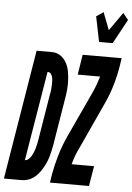

<svg xmlns="http://www.w3.org/2000/svg" viewBox="-111 -1037 747 1084"><g transform="rotate(5 263.0 -495.0)"><path d="M-47 0 74 -735H164Q191 -734 211.5 -719Q232 -704 244 -681.5Q256 -659 260.5 -633Q265 -607 266 -581Q267 -555 264.5 -528Q262 -501 257 -474L214 -212Q211 -195 207 -177.5Q203 -160 198 -143Q193 -126 185.5 -109.5Q178 -93 168.5 -77Q159 -61 147 -46.5Q135 -32 119.5 -21Q104 -10 87 -5Q70 0 53 0ZM62 -114Q74 -114 83.5 -123Q93 -132 99 -142.5Q105 -153 109.5 -164Q114 -175 117 -186Q120 -197 122.5 -208Q125 -219 127 -231L170 -493Q172 -502 173.5 -511Q175 -520 175.5 -529Q176 -538 176.5 -547Q177 -556 177 -565Q177 -574 176 -583Q175 -592 172 -600Q169 -608 163.5 -614.5Q158 -621 149 -621H146ZM421 -815 392 -958 432 -985 470 -886 543 -990 573 -953 498 -815ZM214 0 221 -46Q231 -102 247.5 -157.5Q264 -213 288 -266L410 -529Q420 -551 428.5 -574.5Q437 -598 444 -621H317L335 -735H556L549 -689Q540 -633 523.5 -577.5Q507 -522 482 -469L361 -206Q350 -184 341.5 -160.5Q333 -137 327 -114H454L435 0Z"/></g></svg>

Font: Iosevka Term Curly Heavy
Style: Italic
Weight: 900
Italic angle: -9°
Designer: Belleve Invis
Foundry: Belleve Invis
Version: Version 32.3.0